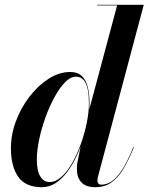

<svg xmlns="http://www.w3.org/2000/svg" viewBox="-20 -770 619 800"><path d="M377.5 10Q337.5 10 319 -10.5Q300.5 -31 300.5 -63.5Q300.5 -69.5 300.8 -77.2Q301 -85 302.5 -92.5L316 -160.5L340.5 -243.5L349 -303L468 -747.5H385V-750H579L388 -33Q386 -25 386 -17.5Q386 -11 389.5 -5.8Q393 -0.5 402.5 -0.5Q424 -0.5 445 -14.2Q466 -28 488.5 -62.2Q511 -96.5 535.5 -157L538 -156.5Q515 -100.5 492.2 -63.5Q469.5 -26.5 442 -8.2Q414.5 10 377.5 10ZM154.5 10Q86 10 55.8 -33.5Q25.5 -77 25.5 -152.5Q25.5 -210 46.8 -266.2Q68 -322.5 103.8 -368.5Q139.5 -414.5 183.2 -442.2Q227 -470 272 -470Q305 -470 322.5 -451.8Q340 -433.5 346.5 -404Q353 -374.5 353 -339.5Q353 -311.5 347 -275Q341 -238.5 329.2 -199.2Q317.5 -160 300.5 -122.8Q283.5 -85.5 261.5 -55.5Q239.5 -25.5 212.8 -7.8Q186 10 154.5 10ZM187 -11.5Q212 -11.5 236 -33Q260 -54.5 280.5 -90.5Q301 -126.5 316.8 -170Q332.5 -213.5 341.5 -258Q350.5 -302.5 350.5 -340.5Q350.5 -371.5 345.8 -396.5Q341 -421.5 329 -436Q317 -450.5 296 -450.5Q273.5 -450.5 250.5 -426.8Q227.5 -403 206.5 -364.2Q185.5 -325.5 169 -279.5Q152.5 -233.5 143 -188Q133.5 -142.5 133.5 -106Q133.5 -58.5 147.8 -35Q162 -11.5 187 -11.5Z"/></svg>

Font: Bodoni Moda 72pt SemiBold
Style: Italic
Weight: 600
Italic angle: -13°
Designer: Owen Earl
Foundry: indestructible type
Version: Version 2.004